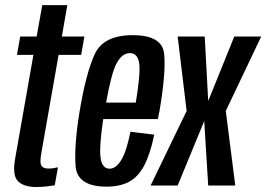

<svg xmlns="http://www.w3.org/2000/svg" viewBox="-20 -744 1068 770"><path d="M124.5 6Q76 6 52.2 -17.2Q28.5 -40.5 41 -109.5L114 -524H48L61 -597.5H127L149.5 -723.5H250L228 -597.5H318.5L305.5 -524H215L146 -131.5Q138.5 -91 146 -79.5Q153.5 -68 173.5 -68Q192.5 -68 212.5 -73L199.5 -1Q160 6 124.5 6Z M407.5 4.5Q289 4.5 283 -79Q277 -162.5 299.5 -298.5Q324.5 -449 359.5 -526Q394.5 -603 512 -603Q631.5 -603 638.5 -526.8Q645.5 -450.5 620 -301Q616.5 -282 613 -266.5H394Q378.5 -162 382.5 -118.5Q387 -67.5 419.5 -67.5Q445 -67.5 466.2 -102Q487.5 -136.5 503 -215.5L598.5 -204Q582.5 -126 558.5 -80.5Q534.5 -35 498 -15.2Q461.5 4.5 407.5 4.5ZM405.5 -332.5H524.5Q543.5 -446.5 538.5 -487.5Q533 -531 501 -531Q468.5 -531 446 -487Q426.5 -448.5 405.5 -332.5Z M584 0 728.5 -299 692.5 -597.5H801L815 -339L919.5 -597.5H1027.5L885.5 -299L923.5 0H815L799 -258.5L692.5 0Z"/></svg>

Font: Anybody Condensed Medium
Style: Italic
Weight: 500
Width: 3
Italic angle: -10°
Designer: Tyler Finck
Foundry: Etcetera Type Company
Version: Version 1.010; ttfautohint (v1.8.3) -l 8 -r 50 -G 200 -x 14 